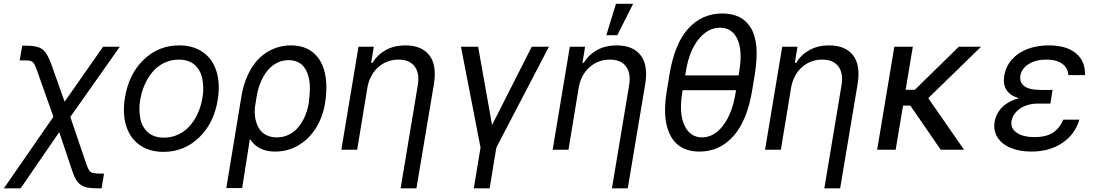

<svg xmlns="http://www.w3.org/2000/svg" viewBox="-29 -793 5801 1017"><path d="M-8.5 204.5 253.9 -174.4 169 -414.1Q163 -430.4 160 -438.4Q157 -446.4 152 -454.4Q147 -462.4 143.6 -465Q140.3 -467.7 132.3 -470.2Q124.3 -472.7 117.4 -472.8Q110.4 -473 95.9 -473H75.3L88.8 -551.1H109.4Q170.1 -551.1 195.8 -531.8Q221.6 -512.4 243.6 -450.3L313.2 -254.3L517 -545.5H605.8L343.4 -173.7L427.6 73.9Q432.9 89.5 437.3 98.4Q441.8 107.2 446.6 113.5Q451.3 119.7 459.7 122.2Q468 124.6 476.6 125.5Q485.1 126.4 501.4 126.4H522L509.2 204.5H488.6Q456.7 204.5 436.6 201Q416.5 197.4 400.2 186.8Q383.9 176.1 373.4 158.2Q362.9 140.3 353 110.1L284.8 -93L80.3 204.5Z M837.4 11.4Q762.8 11.4 711.6 -24.3Q660.5 -60 639.7 -125.2Q619 -190.3 632.8 -275.6Q653.1 -400.9 731.9 -476.7Q810.7 -552.6 919.7 -552.6Q994.3 -552.6 1045.6 -516.9Q1096.9 -481.2 1117.5 -415.5Q1138.1 -349.8 1124.3 -264.2Q1104 -139.9 1025.2 -64.3Q946.4 11.4 837.4 11.4ZM838.8 -63.9Q880.7 -63.9 916.5 -81Q952.4 -98 977.6 -127.7Q1002.8 -157.3 1019.7 -195Q1036.6 -232.6 1043.3 -275.6Q1048.3 -302.2 1047.6 -327.4Q1046.9 -352.6 1042.8 -375.2Q1038.7 -397.7 1028.2 -416.4Q1017.8 -435 1003 -448.7Q988.3 -462.4 966.6 -469.8Q945 -477.3 918.3 -477.3Q876.4 -477.3 840.6 -459.9Q804.7 -442.5 779.5 -412.6Q754.3 -382.8 737.6 -345Q720.9 -307.2 713.8 -264.2Q708.8 -237.6 709.5 -212.4Q710.2 -187.1 714.3 -165Q718.4 -142.8 728.9 -124.1Q739.3 -105.5 754.1 -92.2Q768.8 -78.8 790.5 -71.4Q812.1 -63.9 838.8 -63.9Z M1169.7 203.1 1249.3 -279.8Q1260.3 -346.9 1285.3 -399.5Q1310.4 -452.1 1345.2 -485.3Q1380 -518.5 1422.2 -535.5Q1464.5 -552.6 1512.1 -552.6Q1582.7 -552.6 1628.4 -515.6Q1674 -478.7 1690.5 -411.8Q1707 -344.8 1693.9 -254.3L1692.5 -244.3Q1679.7 -170.5 1643.5 -113.1Q1607.2 -55.8 1551.1 -22.9Q1495 9.9 1428.3 9.9Q1337 9.9 1294.7 -57.2L1253.6 203.1ZM1321 -222.7Q1319.2 -201 1321.2 -180.2Q1323.2 -159.4 1330.8 -138.3Q1338.4 -117.2 1351.4 -101.2Q1364.3 -85.2 1386.4 -75.3Q1408.4 -65.3 1436.8 -65.3Q1471.2 -65.3 1500.7 -79.5Q1530.2 -93.8 1550.8 -118.8Q1571.4 -143.8 1585.4 -175.6Q1599.4 -207.4 1605.8 -244.3L1607.2 -254.3Q1612.2 -292.3 1612.4 -325.3Q1612.6 -358.3 1605.3 -385.8Q1598 -413.4 1584.9 -433.1Q1571.7 -452.8 1549.9 -463.6Q1528.1 -474.4 1499.3 -474.4Q1470.5 -474.4 1445.1 -463.1Q1419.7 -451.7 1400.9 -433.1Q1382.1 -414.4 1367.4 -389.2Q1352.6 -364 1343.8 -337Q1334.9 -310 1330.3 -281.2Z M1916.9 -328.1 1862.9 0H1779.1L1870 -545.5H1951L1936.8 -460.2H1943.9Q1970.5 -503.6 2014.7 -528.1Q2058.9 -552.6 2118.6 -552.6Q2204.2 -552.6 2245 -500.4Q2285.9 -448.2 2269.2 -346.6L2176.8 204.5H2093L2183.9 -340.9Q2194.6 -404.8 2167.4 -441.1Q2140.3 -477.3 2081.7 -477.3Q2020.6 -477.3 1975 -437.5Q1929.3 -397.7 1916.9 -328.1Z M2412.6 -545.5H2503.6L2577.4 -130.7L2787.6 -545.5H2878.6L2600.1 -11.4L2564.6 204.5H2480.8L2516.3 -11.4Z M3036.2 -328.1 2982.2 0H2898.4L2989.3 -545.5H3070.3L3056.1 -460.2H3063.2Q3089.8 -503.6 3134.1 -528.1Q3178.3 -552.6 3237.9 -552.6Q3323.5 -552.6 3364.3 -500.4Q3405.2 -448.2 3388.5 -346.6L3296.2 204.5H3212.4L3303.3 -340.9Q3313.9 -404.8 3286.8 -441.1Q3259.6 -477.3 3201 -477.3Q3139.9 -477.3 3094.3 -437.5Q3048.7 -397.7 3036.2 -328.1ZM3182.5 -606.5 3233.7 -772.7H3324.6L3240.8 -606.5Z M3969.5 -402 3955.3 -315.3Q3928.3 -152.7 3855.3 -71.4Q3782.3 9.9 3676.8 9.9Q3607.2 9.9 3563 -24.9Q3518.8 -59.7 3501.8 -131.9Q3484.7 -204.2 3503.6 -315.3L3517.8 -402Q3544.7 -563.2 3617.4 -642.4Q3690 -721.6 3796.2 -721.6Q3848.7 -721.6 3886.7 -702.8Q3924.7 -683.9 3948.3 -644.9Q3971.9 -605.8 3977.3 -545.5Q3982.6 -485.1 3969.5 -402ZM3600.5 -393.5H3883.2L3887.1 -417.6Q3904.8 -525.6 3876.8 -585.9Q3848.7 -646.3 3784.8 -646.3Q3721.2 -646.3 3671.7 -585.6Q3622.2 -524.9 3604.4 -417.6ZM3867.2 -299.7 3869.7 -315.3H3587L3584.5 -299.7Q3566.8 -192.1 3596.6 -128.7Q3626.4 -65.3 3689.6 -65.3Q3752.8 -65.3 3801 -128Q3849.1 -190.7 3867.2 -299.7Z M4161.2 -328.1 4107.2 0H4023.4L4114.3 -545.5H4195.3L4181.1 -460.2H4188.2Q4214.8 -503.6 4259.1 -528.1Q4303.3 -552.6 4362.9 -552.6Q4448.5 -552.6 4489.3 -500.4Q4530.2 -448.2 4513.5 -346.6L4421.2 204.5H4337.4L4428.3 -340.9Q4438.9 -404.8 4411.8 -441.1Q4384.6 -477.3 4326 -477.3Q4264.9 -477.3 4219.3 -437.5Q4173.7 -397.7 4161.2 -328.1Z M4806.1 -545.5 4768.1 -317.5H4816.8L5049.7 -545.5H5167.6L4887.8 -273.1L5077.4 0H4953.8L4793 -233.7H4754.3L4715.2 0H4617.2L4708.1 -545.5Z M5537.6 -261.4H5537.3L5534.8 -244.3H5469.5Q5413.4 -244.3 5374.5 -217.9Q5335.6 -191.4 5328.8 -152Q5322.8 -113.6 5356.2 -90.2Q5389.6 -66.8 5451 -66.8Q5510.3 -66.8 5546.5 -89.1Q5582.7 -111.5 5603 -159.1H5688.2Q5665.8 -81.7 5598 -35.9Q5530.2 9.9 5433.9 9.9Q5371.4 9.9 5324.4 -9.8Q5277.3 -29.5 5254.6 -65.5Q5231.9 -101.6 5239.3 -147.7Q5241.8 -162.3 5247 -175.8Q5252.1 -189.3 5262.1 -204.2Q5272 -219.1 5285.9 -231.4Q5299.7 -243.6 5320.8 -254.8Q5342 -266 5367.9 -272.7Q5275.6 -300.1 5290.5 -392Q5299 -441.8 5331.3 -478.2Q5363.6 -514.6 5413.9 -533.6Q5464.1 -552.6 5526.3 -552.6Q5619.3 -552.6 5669.9 -511Q5720.5 -469.5 5718 -394.9H5630Q5628.2 -432.9 5597.7 -455.1Q5567.1 -477.3 5513.5 -477.3Q5457.4 -477.3 5419.9 -453.8Q5382.5 -430.4 5375.7 -392Q5370.4 -356.9 5396.7 -336.8Q5422.9 -316.8 5480.8 -316.8H5546.2Z"/></svg>

Font: Karasuma Gothic
Style: Italic
Weight: 400
Italic angle: -9.39999°
Designer: Rasmus Andersson / Ryoko Nishizuka
Foundry: Genbu
Version: Version 1.00